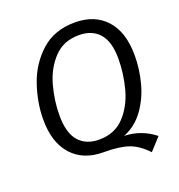

<svg xmlns="http://www.w3.org/2000/svg" viewBox="-142 -818 966 1037"><g transform="rotate(-20 341.0 -299.5)"><path d="M444 -33Q541 -30 618 31L554 101Q505 49 453 30.5Q401 12 308 12Q194 12 128.5 -60Q63 -132 63 -264Q63 -363 97.5 -463Q132 -563 208 -631.5Q284 -700 402 -700Q516 -700 581 -628Q646 -556 646 -422Q646 -344 625.5 -266Q605 -188 560 -125Q515 -62 444 -33ZM311 -60Q401 -60 456 -119Q511 -178 534 -264Q557 -350 557 -437Q557 -533 516 -580.5Q475 -628 399 -628Q310 -628 255 -569.5Q200 -511 176.5 -426Q153 -341 153 -255Q153 -155 194.5 -107.5Q236 -60 311 -60Z"/></g></svg>

Font: Fira Sans TEST Book
Style: Italic
Weight: 350
Italic angle: -8°
Designer: Carrois Corporate & Edenspiekermann AG
Foundry: Carrois Corporate GbR & Edenspiekermann AG
Version: Version 4.201